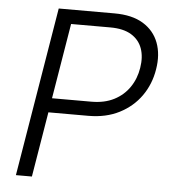

<svg xmlns="http://www.w3.org/2000/svg" viewBox="-52 -775 724 823"><g transform="rotate(5 310.0 -364.0)"><path d="M46.9 0 167.5 -727.5H407.7Q483.4 -727.5 531 -698.5Q578.6 -669.4 597.7 -618.9Q616.7 -568.4 606 -504.4Q595.7 -439.9 560.1 -389.4Q524.4 -338.9 467 -309.6Q409.7 -280.3 334 -280.3H142.1L152.3 -341.8H341.8Q397.9 -341.8 439 -362.8Q480 -383.8 505.1 -420.7Q530.3 -457.5 537.6 -504.4Q545.4 -551.8 532.5 -588.1Q519.5 -624.5 485.4 -645.3Q451.2 -666 395 -666H226.1L115.7 0Z"/></g></svg>

Font: Inter 18pt Light
Style: Italic
Weight: 300
Italic angle: -9.3988°
Designer: Rasmus Andersson
Foundry: rsms
Version: Version 4.001;git-66647c0bb